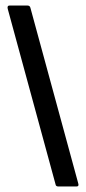

<svg xmlns="http://www.w3.org/2000/svg" viewBox="-20 -675 311 695"><path d="M191 0Q182 0 181 -8L8 -643Q5 -655 15 -655H79Q88 -655 90 -647L263 -12Q267 0 257 0Z"/></svg>

Font: Sofia Sans Extra Condensed SemiBold
Style: Regular
Weight: 600
Designer: Botio Nikoltchev, Ani Petrova
Foundry: lettersoup
Version: Version 4.101